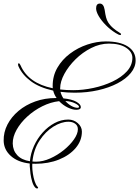

<svg xmlns="http://www.w3.org/2000/svg" viewBox="-20 -916 779 1075"><path d="M187.5 139.2Q185.5 139.2 182.9 138.2Q180.2 137.2 175.8 132.3Q166.5 122.1 160.2 101.1Q153.8 80.1 150.6 56.2Q147.5 32.2 146.5 13.7V-0.5Q79.6 -7.8 40.5 -43Q1.5 -78.1 0.5 -127.9Q-0.5 -175.3 21.5 -218.3Q43.5 -261.2 83.5 -294.9Q123.5 -328.6 177.2 -347.9Q231 -367.2 293.9 -367.2H296.9Q283.7 -385.3 277.8 -408.7Q201.7 -425.3 153.3 -460.9Q105 -496.6 84 -543.5Q82 -546.9 81.5 -550.5Q81.1 -554.2 81.1 -555.7Q81.1 -561.5 85 -561.5Q90.3 -561.5 95.2 -549.8Q139.2 -449.7 275.4 -421.9Q274.9 -425.3 274.9 -433.1Q274.4 -490.2 301 -536.4Q327.6 -582.5 371.8 -615.7Q416 -648.9 468.8 -666.5Q521.5 -684.1 572.3 -684.1Q651.4 -684.1 695.3 -656Q739.3 -627.9 739.3 -577.6Q739.3 -540 712.2 -507.1Q685.1 -474.1 637.9 -449.5Q590.8 -424.8 529.3 -410.9Q467.8 -397 398.9 -397Q354.5 -397 318.8 -401.9Q322.8 -383.8 335 -365.2Q382.8 -360.4 407.5 -346.2Q432.1 -332 432.6 -316.9Q432.6 -301.3 407.2 -301.3Q385.7 -301.3 359.1 -314.2Q332.5 -327.1 311 -349.6Q263.2 -344.2 216.8 -321Q170.4 -297.9 132.8 -263.4Q95.2 -229 73 -189.5Q50.8 -149.9 51.3 -112.3Q52.2 -73.2 76.7 -46.9Q101.1 -20.5 147.5 -13.2Q151.4 -57.1 170.2 -98.9Q189 -140.6 218.8 -173.8Q248.5 -207 285.4 -226.8Q322.3 -246.6 362.3 -246.6Q392.6 -246.6 415.5 -226.6Q438.5 -206.5 438.5 -179.2Q438.5 -128.4 403.8 -87.4Q369.1 -46.4 310.3 -22.7Q251.5 1 178.7 1Q173.8 1 169.7 0.7Q165.5 0.5 161.1 0.5Q160.6 3.9 160.6 7.6Q160.6 11.2 160.6 15.1Q160.6 33.2 164.1 55.9Q167.5 78.6 173.8 98.1Q180.2 117.7 188.5 127.4Q193.4 132.8 193.4 134.8Q193.4 139.2 187.5 139.2ZM390.1 -411.1Q444.8 -411.1 502.9 -423.6Q561 -436 610.6 -459.7Q660.2 -483.4 690.7 -516.8Q721.2 -550.3 721.2 -592.3Q721.2 -625.5 686 -648.7Q650.9 -671.9 589.8 -671.9Q539.6 -671.9 490.7 -647.2Q441.9 -622.6 402.8 -584Q363.8 -545.4 340.3 -502.2Q316.9 -459 316.9 -421.9V-415Q334 -413.1 352.3 -412.1Q370.6 -411.1 390.1 -411.1ZM414.6 -312.5Q422.4 -312.5 422.4 -318.4Q421.9 -326.7 399.9 -337.6Q377.9 -348.6 345.7 -350.6Q360.8 -333.5 379.4 -323Q397.9 -312.5 414.6 -312.5ZM181.6 -10.7Q220.2 -10.7 261.2 -29.1Q302.2 -47.4 337.4 -75.9Q372.6 -104.5 394.3 -135.7Q416 -167 416 -192.4Q416 -212.4 400.9 -223.4Q385.7 -234.4 363.3 -234.4Q322.8 -234.4 278.6 -206.8Q234.4 -179.2 201.4 -129.2Q168.5 -79.1 161.6 -11.7Q166.5 -11.2 171.6 -11Q176.8 -10.7 181.6 -10.7ZM651.9 -719.7Q646.5 -719.7 627.9 -731Q597.2 -750 572.3 -775.4Q547.4 -800.8 532.7 -825.9Q518.1 -851.1 518.1 -869.1Q518.1 -896 539.1 -896Q560.1 -896 565.9 -861.3Q569.8 -834 574 -818.4Q578.1 -802.7 585.4 -791Q597.2 -772.5 614.3 -758.1Q631.3 -743.7 646 -735.4Q651.9 -731 654.8 -729.2Q657.7 -727.5 657.7 -724.6Q657.7 -719.7 651.9 -719.7Z"/></svg>

Font: Pinyon Script
Style: Regular
Weight: 400
Designer: Nicole Fally, Eben Sorkin
Foundry: Sorkin Type Co.
Version: Version 1.008; ttfautohint (v1.8.4.7-5d5b)